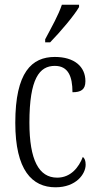

<svg xmlns="http://www.w3.org/2000/svg" viewBox="-20 -786 414 816"><path d="M172 -619V-606H193C237 -651 296 -721 316 -756V-766H243C228 -721 201 -674 172 -619ZM216 10C304 10 344 -47 344 -86C344 -103 340 -113 332 -119C315 -75 281 -31 223 -31C145 -31 105 -106 105 -265C105 -453 148 -506 213 -506C270 -506 288 -461 288 -394C324 -394 343 -405 343 -441C343 -503 296 -544 213 -544C115 -544 45 -479 45 -264C45 -63 116 10 216 10Z"/></svg>

Font: Noto Serif Lao ExtraCondensed Light
Style: Regular
Weight: 300
Width: 2
Designer: Monotype Design Team
Foundry: Monotype Imaging Inc.
Version: Version 2.003